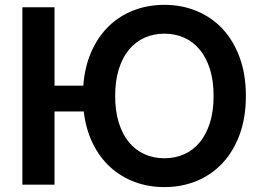

<svg xmlns="http://www.w3.org/2000/svg" viewBox="-20 -757 1082 787"><path d="M203.5 -405.9H321.4Q327.4 -484.4 354.9 -546Q382.5 -607.6 426.3 -650Q470.2 -692.5 528.4 -714.8Q586.6 -737.2 653.8 -737.2Q725.1 -737.2 786.4 -711.8Q847.7 -686.4 892.4 -638.5Q937.1 -590.6 962.5 -521.1Q987.9 -451.7 987.9 -363.6Q987.9 -275.6 962.5 -206.1Q937.1 -136.7 892.4 -88.8Q847.7 -40.8 786.4 -15.4Q725.1 9.9 653.8 9.9Q588.8 9.9 532.5 -11Q476.2 -32 432.5 -71.6Q388.8 -111.2 360.4 -168.9Q332 -226.6 323.2 -300.1H203.5V0H71.7V-727.3H203.5ZM855.5 -363.6Q855.5 -425.8 840.6 -473.4Q825.6 -521 799 -553.3Q772.4 -585.6 735.3 -602.3Q698.2 -619 653.8 -619Q609.4 -619 572.3 -602.3Q535.2 -585.6 508.5 -553.3Q481.9 -521 467 -473.4Q452.1 -425.8 452.1 -363.6Q452.1 -301.5 467 -253.9Q481.9 -206.3 508.5 -174Q535.2 -141.7 572.3 -125Q609.4 -108.3 653.8 -108.3Q698.2 -108.3 735.3 -125Q772.4 -141.7 799 -174Q825.6 -206.3 840.6 -253.9Q855.5 -301.5 855.5 -363.6Z"/></svg>

Font: Interop SemBd
Style: Regular
Weight: 600
Designer: Rasmus Andersson, Google, Jang Haemin
Foundry: jhaemin
Version: Version 1.008